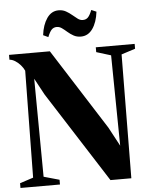

<svg xmlns="http://www.w3.org/2000/svg" viewBox="-62 -1017 839 1068"><g transform="rotate(-5 357.0 -483.0)"><path d="M8.5 0V-26.5L83.5 -51L91.5 -647.5Q84 -664 70.5 -679.5Q57 -695 40.8 -705Q24.5 -715 9.5 -716V-743H237.5L525 -291.5L581.5 -186L575 -691L494 -716V-743H711V-716L633.5 -691L627.5 0H511L187.5 -506L137.5 -598.5L142 -51L229 -26.5V0ZM417 -809.5Q394.5 -809.5 376.8 -819.2Q359 -829 344.2 -842Q329.5 -855 315.8 -864.8Q302 -874.5 287.5 -874.5Q270 -874.5 258.8 -863Q247.5 -851.5 236 -822.5L208 -835.5Q215 -893 240.2 -929.5Q265.5 -966 305.5 -966Q328.5 -966 346.2 -956Q364 -946 379 -933.2Q394 -920.5 407.5 -910.5Q421 -900.5 435.5 -900.5Q453.5 -900.5 464.5 -911.8Q475.5 -923 487 -952L515 -940Q508 -881.5 482.8 -845.5Q457.5 -809.5 417 -809.5Z"/></g></svg>

Font: Merriweather 120pt ExtraBold
Style: Regular
Weight: 800
Version: Version 2.100